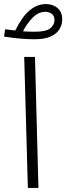

<svg xmlns="http://www.w3.org/2000/svg" viewBox="-37 -924 326 944"><path d="M100 0 82 -644H135L152 0ZM132 -731Q108 -731 78.5 -733Q49 -735 23 -738.5Q-3 -742 -17 -744L-12 -780Q-3 -779 10 -777.5Q23 -776 38 -774Q53 -805 74 -835Q95 -865 124 -884.5Q153 -904 189 -904Q223 -904 246 -884.5Q269 -865 269 -828Q269 -804 256 -781.5Q243 -759 213.5 -745Q184 -731 132 -731ZM186 -866Q152 -866 123.5 -837Q95 -808 76 -770Q90 -769 104.5 -768.5Q119 -768 132 -768Q191 -768 211 -785.5Q231 -803 231 -825Q231 -846 217.5 -856Q204 -866 186 -866Z"/></svg>

Font: Noto Sans Arabic Light
Style: Regular
Weight: 300
Designer: Monotype Design Team, Nadine Chahine, Nizar Qandah and Khaled Hosny
Foundry: Monotype Imaging Inc.
Version: Version 2.012; ttfautohint (v1.8.4.7-5d5b)